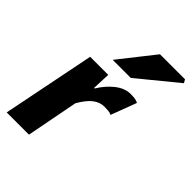

<svg xmlns="http://www.w3.org/2000/svg" viewBox="-218 -868 976 976"><g transform="rotate(45 270.0 -380.0)"><path d="M8 0 108 -500H238L234 -402H238Q267 -450 306.5 -481Q346 -512 388 -512Q409 -512 422 -509.5Q435 -507 442 -502L390 -364Q380 -370 365 -371Q350 -372 338 -372Q307 -372 279 -351Q251 -330 222 -280L168 0ZM200 -570 350 -760H530L540 -742L330 -570Z"/></g></svg>

Font: Source Sans 3 Black
Style: Italic
Weight: 900
Italic angle: -11°
Designer: Paul D. Hunt
Foundry: Adobe
Version: Version 3.052;hotconv 1.1.0;makeotfexe 2.6.0